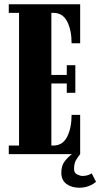

<svg xmlns="http://www.w3.org/2000/svg" viewBox="-20 -720 468 897"><path d="M21 0V-40H69V-660H21V-700H354.5V-518H314.5Q314.5 -579 293.8 -619.5Q273 -660 229 -660H220V-370H292V-415.5H332V-286.5H292V-330H220V-40H229Q273 -40 293.8 -81.2Q314.5 -122.5 314.5 -183.5H354.5V0Q343 14 334.5 29.2Q326 44.5 326 69Q326 88 340.2 95Q354.5 102 366 102Q379 102 390 98.5Q401 95 408.5 90L428.5 129Q415.5 141.5 394.8 149.2Q374 157 350 157Q315 157 290.8 139.5Q266.5 122 266.5 86.5Q266.5 54 282.5 33.2Q298.5 12.5 316.5 0Z"/></svg>

Font: Imbue 10pt Black
Style: Regular
Weight: 900
Designer: Tyler Finck
Foundry: Etcetera Type Company
Version: Version 1.102; ttfautohint (v1.8.3)